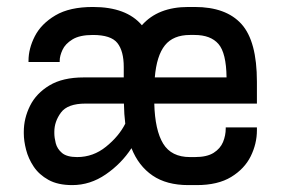

<svg xmlns="http://www.w3.org/2000/svg" viewBox="-20 -533 818 559"><path d="M190.4 5.9Q148.4 5.9 121.1 -9.3Q93.8 -24.4 78.1 -47.9Q62.5 -71.3 55.9 -97.2Q49.3 -123 49.3 -144.5V-149.4Q49.3 -188.5 67.4 -224.9Q85.4 -261.2 124 -284.4Q162.6 -307.6 223.6 -307.6H340.3V-337.9Q340.3 -384.3 321.8 -407.7Q303.2 -431.2 250.5 -431.2Q211.9 -431.2 190.9 -418.2Q169.9 -405.3 161.9 -387.7Q153.8 -370.1 153.8 -356V-352.5H63V-356Q63 -391.6 81.5 -427.7Q100.1 -463.9 141.4 -488.3Q182.6 -512.7 250.5 -512.7Q348.1 -512.7 393.1 -459.5Q439.9 -512.7 528.3 -512.7H546.9Q638.2 -512.7 683.1 -462.9Q728 -413.1 728 -294.9V-231.4H429.2Q431.2 -153.8 455.1 -114.7Q479 -75.7 533.2 -75.7H547.4Q582.5 -75.7 602.1 -88.1Q621.6 -100.6 629.4 -119.6Q637.2 -138.7 637.2 -158.7V-162.1H728V-153.8Q728 -114.7 710 -78.1Q691.9 -41.5 653.1 -17.8Q614.3 5.9 552.7 5.9H528.3Q464.8 5.9 424.1 -22Q383.3 -49.8 362.8 -101.6Q333.5 -56.6 288.1 -25.4Q242.7 5.9 190.4 5.9ZM533.2 -431.2Q484.4 -431.2 460.2 -401.1Q436 -371.1 430.7 -307.6H639.6Q638.7 -378.9 616 -405Q593.3 -431.2 546.4 -431.2ZM229 -231.4Q176.8 -231.4 157.5 -205.3Q138.2 -179.2 138.2 -149.4V-145Q138.2 -132.3 142.3 -116Q146.5 -99.6 160.6 -87.6Q174.8 -75.7 204.6 -75.7Q251.5 -75.7 288.8 -106Q326.2 -136.2 344.7 -172.9Q341.3 -200.2 340.8 -231.4Z"/></svg>

Font: Kay Pho Du SemiBold
Style: Regular
Weight: 600
Designer: Victor Gaultney, Khu Oo Reh
Foundry: SIL International
Version: Version 3.000